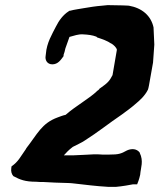

<svg xmlns="http://www.w3.org/2000/svg" viewBox="-20 -727 622 749"><path d="M24 -71C22 -57 26 -47 32 -40C58 -26 78 -18 121 -18C129 -17 140 -17 149 -17C178 -15 211 -14 247 -13C254 -13 262 -12 271 -11C317 -6 351 -1 403 2H432C445 1 458 -1 471 -3L499 -8H515L520 -21C522 -27 525 -36 527 -46V-47C529 -73 541 -98 525 -131V-132C513 -147 495 -148 477 -141L476 -140H475C452 -127 442 -124 407 -124H379C369 -125 357 -125 347 -125C322 -124 297 -122 265 -121H229C240 -133 247 -141 264 -154C279 -162 298 -170 311 -179C363 -212 402 -244 455 -280C474 -294 491 -306 508 -321C526 -336 545 -353 557 -377L558 -380C558 -381 560 -386 561 -393L577 -483L582 -553L579 -619V-620C569 -666 534 -696 482 -705H480C474 -705 466 -706 457 -706L400 -707L380 -705C354 -703 329 -699 306 -695C291 -692 271 -690 253 -685H251L248 -683C226 -669 210 -647 198 -623C184 -595 162 -560 159 -517L158 -509C155 -493 164 -476 184 -476C206 -476 217 -493 228 -508V-513C231 -522 233 -527 235 -538C240 -553 245 -567 251 -583C270 -588 285 -594 303 -593C324 -592 340 -590 356 -584L359 -581C380 -574 398 -568 414 -557H415C424 -551 434 -542 436 -533L419 -434C407 -411 401 -404 371 -383L368 -381L367 -379L363 -375L361 -374L360 -373C328 -342 277 -315 236 -279C225 -277 211 -271 205 -269C142 -246 126 -204 82 -148V-147C58 -113 52 -97 25 -78Z"/></svg>

Font: Vapor
Style: ExBdObl
Weight: 800
Foundry: Cannot Into Space Fonts
Version: Version 0.179